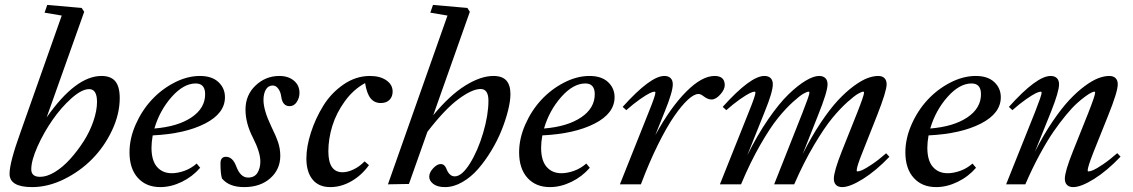

<svg xmlns="http://www.w3.org/2000/svg" viewBox="-20 -745 4580 776"><path d="M109.9 11.2Q18.6 11.2 18.6 -42.5Q18.6 -87.9 62 -208L229.5 -682.1L160.2 -693.8L170.9 -725.1L310.1 -712.9L320.3 -697.3L168.5 -270.5Q286.1 -438 390.1 -438Q428.2 -438 446 -416.5Q463.9 -395 463.9 -348.6Q463.9 -284.2 432.9 -218.3Q401.9 -152.3 352.5 -102.3Q303.2 -52.2 238.5 -20.5Q173.8 11.2 109.9 11.2ZM142.1 -30.3Q169.4 -30.3 201.7 -49.8Q233.9 -69.3 263.4 -102.1Q293 -134.8 317.9 -173.6Q342.8 -212.4 357.4 -255.1Q372.1 -297.9 372.1 -333Q372.1 -384.8 340.3 -384.8Q310.5 -384.8 269 -347.9Q227.5 -311 192.1 -260Q156.7 -209 131.6 -152.8Q106.4 -96.7 106.4 -60.5Q106.4 -30.3 142.1 -30.3Z M627.9 11.2Q570.8 11.2 537.1 -26.1Q503.4 -63.5 503.4 -129.4Q503.4 -185.1 528.3 -241.7Q553.2 -298.3 593 -341.3Q632.8 -384.3 684.8 -411.1Q736.8 -438 788.1 -438Q836.4 -438 862.8 -413.3Q889.2 -388.7 889.2 -352.1Q889.2 -286.6 808.3 -245.4Q727.5 -204.1 597.2 -197.8Q592.3 -169.9 592.3 -147.9Q592.3 -96.2 614.5 -70.6Q636.7 -44.9 674.3 -44.9Q697.8 -44.9 724.9 -54.4Q752 -64 774.9 -84L789.1 -66.9Q757.8 -30.8 714.4 -9.8Q670.9 11.2 627.9 11.2ZM771 -407.7Q722.2 -407.7 673.8 -353.3Q625.5 -298.8 604 -225.6Q698.7 -233.4 753.9 -270.5Q809.1 -307.6 809.1 -364.3Q809.1 -407.7 771 -407.7Z M966.8 11.2Q905.3 11.2 877 -23.9Q871.1 -43.9 871.1 -84.5Q871.1 -111.3 893.1 -111.3Q920.4 -111.3 934.6 -73.2Q951.7 -27.3 982.4 -27.3Q1008.3 -27.3 1020.3 -46.1Q1032.2 -64.9 1032.2 -92.3Q1032.2 -129.9 1002 -189Q972.2 -247.1 972.2 -302.2Q972.2 -360.8 1012.9 -399.4Q1053.7 -438 1108.9 -438Q1145 -438 1167.7 -419.2Q1190.4 -400.4 1190.4 -369.6Q1190.4 -349.6 1179.4 -332.8Q1168.5 -315.9 1150.4 -315.9Q1122.1 -315.9 1116.7 -354Q1114.3 -373.5 1104.7 -386.5Q1095.2 -399.4 1082.5 -399.4Q1064 -399.4 1054.4 -382.8Q1044.9 -366.2 1044.9 -340.8Q1044.9 -299.8 1076.2 -234.4Q1095.2 -195.8 1104 -169.9Q1112.8 -144 1112.8 -115.2Q1112.8 -60.5 1072.5 -24.7Q1032.2 11.2 966.8 11.2Z M1314.9 11.2Q1268.1 11.2 1243.2 -19.5Q1218.3 -50.3 1218.3 -104.5Q1218.3 -152.3 1236.6 -209.2Q1254.9 -266.1 1286.6 -317.6Q1318.4 -369.1 1368.4 -403.6Q1418.5 -438 1475.1 -438Q1516.1 -438 1541.5 -420.4Q1566.9 -402.8 1566.9 -375Q1566.9 -354.5 1554.4 -341.6Q1542 -328.6 1519 -328.6Q1493.2 -328.6 1477.8 -347.7Q1462.4 -366.7 1455.6 -409.2Q1408.7 -383.8 1374 -336.2Q1339.4 -288.6 1323.2 -236.3Q1307.1 -184.1 1307.1 -133.3Q1307.1 -48.8 1364.7 -48.8Q1384.8 -48.8 1408.7 -60.1Q1432.6 -71.3 1453.6 -92.8L1471.2 -77.6Q1441.9 -36.6 1400.4 -12.7Q1358.9 11.2 1314.9 11.2Z M1547.9 0 1788.6 -682.1 1719.2 -693.8 1730 -725.1 1869.1 -712.9 1878.9 -697.3 1731 -279.3Q1797.4 -359.9 1860.1 -398.9Q1922.9 -438 1974.1 -438Q2009.8 -438 2026.4 -419.7Q2043 -401.4 2043 -364.3Q2043 -336.9 2033.4 -298.6Q2023.9 -260.3 2007.1 -218.3Q1990.2 -176.3 1965.3 -135.3Q1940.4 -94.2 1912.1 -61.8Q1883.8 -29.3 1848.6 -9Q1813.5 11.2 1778.3 11.2Q1748 11.2 1731.4 -1.5Q1714.8 -14.2 1714.8 -30.8Q1714.8 -47.9 1730.7 -64.9Q1746.6 -82 1761.2 -82Q1776.9 -82 1784.2 -63Q1795.9 -32.2 1817.9 -32.2Q1846.7 -32.2 1879.2 -84.2Q1911.6 -136.2 1932.9 -208.5Q1954.1 -280.8 1954.1 -337.9Q1954.1 -385.3 1922.4 -385.3Q1888.2 -385.3 1833.3 -344.7Q1778.3 -304.2 1707.5 -212.4L1632.8 -1.5Z M2202.6 11.2Q2145.5 11.2 2111.8 -26.1Q2078.1 -63.5 2078.1 -129.4Q2078.1 -185.1 2103 -241.7Q2127.9 -298.3 2167.7 -341.3Q2207.5 -384.3 2259.5 -411.1Q2311.5 -438 2362.8 -438Q2411.1 -438 2437.5 -413.3Q2463.9 -388.7 2463.9 -352.1Q2463.9 -286.6 2383.1 -245.4Q2302.2 -204.1 2171.9 -197.8Q2167 -169.9 2167 -147.9Q2167 -96.2 2189.2 -70.6Q2211.4 -44.9 2249 -44.9Q2272.5 -44.9 2299.6 -54.4Q2326.7 -64 2349.6 -84L2363.8 -66.9Q2332.5 -30.8 2289.1 -9.8Q2245.6 11.2 2202.6 11.2ZM2345.7 -407.7Q2296.9 -407.7 2248.5 -353.3Q2200.2 -298.8 2178.7 -225.6Q2273.4 -233.4 2328.6 -270.5Q2383.8 -307.6 2383.8 -364.3Q2383.8 -407.7 2345.7 -407.7Z M2485.4 0 2602.5 -293.5Q2628.9 -358.4 2628.9 -370.6Q2628.9 -374.5 2624.5 -374.5Q2618.7 -374.5 2605.5 -368.2Q2592.3 -361.8 2566.4 -343.8Q2540.5 -325.7 2511.2 -299.8L2496.6 -313Q2608.9 -438 2665 -438Q2681.6 -438 2690.4 -429.2Q2699.2 -420.4 2699.2 -404.3Q2699.2 -374 2667 -294.9L2628.4 -198.7Q2689.5 -310.1 2752.9 -374Q2816.4 -438 2868.2 -438Q2909.2 -438 2909.2 -400.9Q2909.2 -383.3 2891.1 -363Q2873 -342.8 2855.5 -342.8Q2840.3 -342.8 2822.3 -356.9Q2811.5 -365.2 2803.2 -365.2Q2785.6 -365.2 2760.7 -342.5Q2735.8 -319.8 2705.6 -276.4Q2675.3 -232.9 2639.6 -161.1Q2604 -89.4 2570.3 0Z M2889.6 0 3006.8 -293.5Q3033.2 -358.4 3033.2 -370.6Q3033.2 -374.5 3028.8 -374.5Q3022.9 -374.5 3009.8 -368.2Q2996.6 -361.8 2970.7 -343.8Q2944.8 -325.7 2915.5 -299.8L2900.9 -313Q3013.2 -438 3069.3 -438Q3085.9 -438 3094.7 -429.2Q3103.5 -420.4 3103.5 -404.3Q3103.5 -374 3071.3 -294.9L3000 -116.7Q3040.5 -198.7 3085 -263.2Q3129.4 -327.6 3167.5 -364.3Q3205.6 -400.9 3237.1 -419.4Q3268.6 -438 3290.5 -438Q3307.1 -438 3315.9 -429.2Q3324.7 -420.4 3324.7 -404.3Q3324.7 -374 3285.6 -277.3L3224.1 -122.1Q3259.3 -192.4 3296.6 -248.3Q3334 -304.2 3366.2 -338.9Q3398.4 -373.5 3429.9 -396.7Q3461.4 -419.9 3485.4 -429Q3509.3 -438 3529.8 -438Q3545.9 -438 3554.7 -429.2Q3563.5 -420.4 3563.5 -404.3Q3563.5 -376.5 3524.4 -277.3L3466.8 -131.8Q3442.4 -71.8 3442.4 -56.2Q3442.4 -52.2 3446.3 -52.2Q3452.6 -52.2 3465.1 -57.6Q3477.5 -63 3503.9 -80.6Q3530.3 -98.1 3561.5 -125.5L3574.7 -111.3Q3520.5 -54.7 3467.8 -21.7Q3415 11.2 3383.8 11.2Q3367.7 11.2 3358.9 2.4Q3350.1 -6.3 3350.1 -22.5Q3350.1 -52.2 3382.3 -133.3L3443.8 -287.6Q3472.2 -359.4 3472.2 -370.6Q3472.2 -374.5 3468.3 -374.5Q3463.4 -374.5 3448.7 -366.5Q3434.1 -358.4 3405.3 -332.8Q3376.5 -307.1 3344.5 -268.6Q3312.5 -230 3270.5 -159.4Q3228.5 -88.9 3189.9 0H3108.9L3222.7 -287.6Q3251.5 -360.4 3251.5 -370.6Q3251.5 -374.5 3247.1 -374.5Q3242.2 -374.5 3227.5 -366.5Q3212.9 -358.4 3184.6 -332.8Q3156.2 -307.1 3124.8 -268.6Q3093.3 -230 3052.7 -159.4Q3012.2 -88.9 2975.1 0Z M3763.7 11.2Q3706.5 11.2 3672.9 -26.1Q3639.2 -63.5 3639.2 -129.4Q3639.2 -185.1 3664.1 -241.7Q3689 -298.3 3728.8 -341.3Q3768.6 -384.3 3820.6 -411.1Q3872.6 -438 3923.8 -438Q3972.2 -438 3998.5 -413.3Q4024.9 -388.7 4024.9 -352.1Q4024.9 -286.6 3944.1 -245.4Q3863.3 -204.1 3732.9 -197.8Q3728 -169.9 3728 -147.9Q3728 -96.2 3750.2 -70.6Q3772.5 -44.9 3810.1 -44.9Q3833.5 -44.9 3860.6 -54.4Q3887.7 -64 3910.6 -84L3924.8 -66.9Q3893.6 -30.8 3850.1 -9.8Q3806.6 11.2 3763.7 11.2ZM3906.7 -407.7Q3857.9 -407.7 3809.6 -353.3Q3761.2 -298.8 3739.7 -225.6Q3834.5 -233.4 3889.6 -270.5Q3944.8 -307.6 3944.8 -364.3Q3944.8 -407.7 3906.7 -407.7Z M4046.4 0 4163.6 -293Q4189.9 -359.9 4189.9 -370.1Q4189.9 -374.5 4185.5 -374.5Q4179.7 -374.5 4166.3 -368.2Q4152.8 -361.8 4127 -343.8Q4101.1 -325.7 4071.8 -299.8L4057.6 -313Q4169.9 -438 4226.1 -438Q4242.7 -438 4251.5 -429.2Q4260.3 -420.4 4260.3 -404.3Q4260.3 -375 4228.5 -294.9L4162.6 -131.3Q4197.3 -199.7 4234.1 -253.9Q4271 -308.1 4302.7 -341.8Q4334.5 -375.5 4365.2 -397.9Q4396 -420.4 4419.7 -429.2Q4443.4 -438 4463.4 -438Q4480 -438 4488.8 -429.2Q4497.6 -420.4 4497.6 -404.3Q4497.6 -374 4458.5 -277.3L4400.4 -132.3Q4376 -70.3 4376 -56.6Q4376 -52.2 4379.9 -52.2Q4386.2 -52.2 4398.9 -57.6Q4411.6 -63 4438 -80.8Q4464.4 -98.6 4495.6 -126L4508.8 -111.8Q4454.6 -54.7 4401.9 -21.7Q4349.1 11.2 4317.4 11.2Q4301.3 11.2 4292.5 2.4Q4283.7 -6.3 4283.7 -22.5Q4283.7 -51.8 4316.4 -133.3L4377.9 -287.1Q4406.2 -358.9 4406.2 -370.6Q4406.2 -374.5 4402.3 -374.5Q4399.4 -374.5 4390.9 -370.6Q4382.3 -366.7 4366.5 -355.2Q4350.6 -343.8 4331.8 -326.7Q4313 -309.6 4288.1 -279.5Q4263.2 -249.5 4237.5 -212.4Q4211.9 -175.3 4181.9 -119.9Q4151.9 -64.5 4124 0Z"/></svg>

Font: Elstob 14pt Medium
Style: Italic
Weight: 500
Italic angle: -20°
Designer: Peter S. Baker
Version: Version 1.015